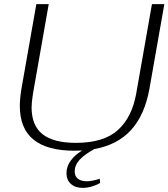

<svg xmlns="http://www.w3.org/2000/svg" viewBox="-20 -720 816 930"><path d="M776 -700 704 -291Q681 -163 615 -90.5Q549 -18 437 2Q391 27 366.5 53Q342 79 342 111Q342 134 357.5 146Q373 158 401 158Q425 158 463 146L465 166Q447 177 424.5 183.5Q402 190 381 190Q344 190 323 170.5Q302 151 302 119Q302 86 323 57.5Q344 29 378 9Q366 10 341 10Q208 10 142 -44Q76 -98 76 -207Q76 -243 84 -291L156 -700H216L140 -268Q133 -224 133 -200Q133 -112 186 -70Q239 -28 348 -28Q483 -28 551.5 -90.5Q620 -153 640 -268L716 -700Z"/></svg>

Font: Fahkwang ExtraLight
Style: Italic
Weight: 275
Italic angle: -10°
Designer: Suppakit Chalermlarp | Katatrad Co.,Ltd.
Foundry: Cadson Demak Co.,Ltd.
Version: Version 1.000; ttfautohint (v1.6)